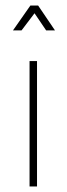

<svg xmlns="http://www.w3.org/2000/svg" viewBox="-20 -675 243 695"><path d="M114 -454V0H87V-454ZM118 -655 179 -565H147L105 -627L58 -565H27L90 -655Z"/></svg>

Font: Tajawal ExtraLight
Style: Regular
Weight: 275
Designer: Boutros Fonts
Foundry: Created by Boutros International 2017
Version: Version 1.700